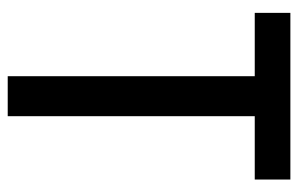

<svg xmlns="http://www.w3.org/2000/svg" viewBox="-154 -600 754 485"><g transform="rotate(90 222.5 -357.0)"><path d="M273 0H172V-624H12V-714H433V-624H273Z"/></g></svg>

Font: Noto Sans Condensed Medium
Style: Regular
Weight: 500
Width: 3
Designer: Monotype Design Team
Foundry: Monotype Imaging Inc.
Version: Version 2.013; ttfautohint (v1.8.4.7-5d5b)